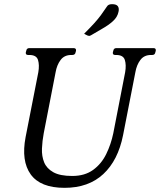

<svg xmlns="http://www.w3.org/2000/svg" viewBox="-20 -891 768 922"><path d="M717 -660Q730 -660 728 -647L726 -640Q724 -627 711 -627H705Q672 -627 654 -603Q636 -579 630 -544L571 -242Q547 -121 476 -55Q405 11 290 11Q174 11 127.5 -53.5Q81 -118 103 -233L164 -544Q170 -579 162.5 -603Q155 -627 121 -627H115Q102 -627 104 -640L106 -647Q108 -660 121 -660H333Q347 -660 345 -647L343 -640Q341 -627 327 -627H322Q289 -627 271 -603Q253 -579 247 -544L190 -251Q183 -214 181.5 -177.5Q180 -141 192 -111.5Q204 -82 236 -64Q268 -46 327 -46Q387 -46 427 -75Q467 -104 490 -151Q513 -198 524 -251L581 -544Q587 -579 579.5 -603Q572 -627 538 -627H533Q520 -627 522 -640L524 -647Q526 -660 539 -660ZM384 -729Q415 -760 433 -780Q451 -800 464 -817.5Q477 -835 493 -859Q497 -866 503.5 -868.5Q510 -871 518 -871Q539 -871 546 -861Q553 -851 549 -834Q544 -809 522.5 -789.5Q501 -770 471.5 -753.5Q442 -737 416 -721Q413 -720 410.5 -719Q408 -718 406 -719Q402 -719 393 -724Z"/></svg>

Font: Young Serif Light
Style: Italic
Weight: 300
Italic angle: -10.979°
Designer: Bastien Sozeau
Foundry: NBR — Bastien Sozeau
Version: Version 5.001